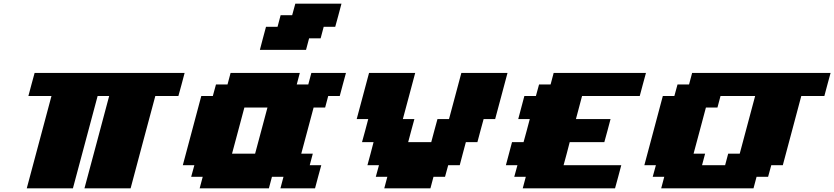

<svg xmlns="http://www.w3.org/2000/svg" viewBox="-20 -1020 4519 1040"><path d="M437.5 0H687.5Q709.5 -83 754.2 -250Q798.8 -417 821.3 -500H946.3Q952.1 -520.5 963.4 -562.3Q974.6 -604 980 -625H167.5Q161.6 -604 150.4 -562.3Q139.2 -520.5 133.8 -500H258.8Q236.8 -417 191.9 -250Q147 -83 125 0H375Q397 -83 441.9 -250Q486.8 -417 508.8 -500H571.3Q549.3 -417 504.6 -250Q460 -83 437.5 0Z M1499 0H1686.5Q1691.9 -21 1703.1 -62.5Q1714.4 -104 1720.2 -125H1657.7L1674.3 -187.5H1611.8Q1623 -229 1645.3 -312.5Q1667.5 -396 1678.7 -437.5H1741.2L1757.8 -500H1820.3Q1825.7 -520.5 1836.9 -562.3Q1848.1 -604 1854 -625H1666.5L1649.9 -562.5H1587.4L1604 -625H1229L1212.4 -562.5H1149.9L1132.8 -500H1070.3Q1053.7 -437.5 1020.3 -312.5Q986.8 -187.5 970.2 -125H1032.7L1015.6 -62.5H1078.1L1061.5 0H1436.5L1453.1 -62.5H1515.6ZM1361.8 -187.5H1236.8Q1248 -229 1270.3 -312.3Q1292.5 -395.5 1303.7 -437.5H1428.7Q1417.5 -396 1395.3 -312.5Q1373 -229 1361.8 -187.5ZM1387.7 -750H1637.7L1654.3 -812.5H1716.8L1733.4 -875H1795.9Q1801.8 -896 1813 -937.5Q1824.2 -979 1829.6 -1000H1579.6L1562.5 -937.5H1500L1483.4 -875H1420.9Q1415 -854 1404.1 -812.5Q1393.1 -771 1387.7 -750Z M2061.5 0H2311.5L2328.1 -62.5H2390.6L2407.7 -125H2470.2Q2475.6 -145.5 2486.6 -187.3Q2497.6 -229 2503.4 -250H2565.9Q2571.3 -270.5 2582.5 -312.3Q2593.8 -354 2599.6 -375H2662.1Q2673.3 -416.5 2695.6 -500Q2717.8 -583.5 2729 -625H2479Q2467.8 -583.5 2445.6 -500Q2423.3 -416.5 2412.1 -375H2349.6Q2343.8 -354 2332.5 -312.3Q2321.3 -270.5 2315.9 -250H2190.9Q2196.3 -270.5 2207.5 -312.3Q2218.8 -354 2224.6 -375H2162.1Q2173.3 -416.5 2195.6 -500Q2217.8 -583.5 2229 -625H1979Q1967.8 -583.5 1945.6 -500Q1923.3 -416.5 1912.1 -375H1974.6Q1969.2 -354 1958 -312.3Q1946.8 -270.5 1940.9 -250H2003.4Q1998 -229 1987.1 -187.3Q1976.1 -145.5 1970.2 -125H2032.7L2015.6 -62.5H2078.1Z M2811.5 0H3311.5Q3317.4 -21 3328.6 -62.5Q3339.8 -104 3345.2 -125H3032.7Q3038.6 -145.5 3049.6 -187.3Q3060.5 -229 3065.9 -250H3253.4Q3259.3 -270.5 3270.5 -312.3Q3281.7 -354 3287.1 -375H3099.6Q3105 -395.5 3116.2 -437.3Q3127.4 -479 3132.8 -500H3445.3Q3450.7 -520.5 3461.9 -562.3Q3473.1 -604 3479 -625H2979L2962.4 -562.5H2899.9L2882.8 -500H2820.3Q2814.9 -479 2803.7 -437.5Q2792.5 -396 2787.1 -375H2849.6Q2844.2 -354 2833 -312.3Q2821.8 -270.5 2815.9 -250H2753.4Q2748 -229 2736.8 -187.3Q2725.6 -145.5 2720.2 -125H2782.7L2765.6 -62.5H2828.1Z M3561.5 0H4061.5L4078.1 -62.5H4140.6L4157.7 -125H4220.2Q4237.3 -187.5 4270.3 -312.5Q4303.2 -437.5 4320.3 -500H4445.3Q4450.7 -520.5 4461.9 -562.3Q4473.1 -604 4479 -625H3729L3712.4 -562.5H3649.9L3632.8 -500H3570.3Q3553.7 -437.5 3520.3 -312.5Q3486.8 -187.5 3470.2 -125H3532.7L3515.6 -62.5H3578.1ZM3907.7 -125H3782.7L3799.3 -187.5H3736.8Q3748 -229 3770.3 -312.3Q3792.5 -395.5 3803.7 -437.5H3866.2L3882.8 -500H4070.3L3986.8 -187.5H3924.3Z"/></svg>

Font: Faithful 32x
Style: BoldOblique
Weight: 400
Foundry: Faithful Resource Pack
Version: Version 1.0; January 27, 2023